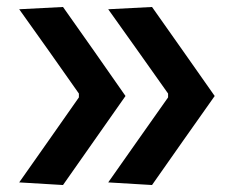

<svg xmlns="http://www.w3.org/2000/svg" viewBox="-20 -528 660 550"><path d="M415.5 2 290 -5.5Q333 -66.5 375.8 -127.5Q418.5 -188.5 461.5 -249V-260Q418.5 -320.5 375.8 -381Q333 -441.5 290 -501.5L415.5 -508Q460.5 -444.5 505.2 -380.8Q550 -317 595 -253Q550 -189.5 505.2 -125.8Q460.5 -62 415.5 2ZM160.5 2 35 -5.5Q78 -66.5 120.8 -127.5Q163.5 -188.5 206 -249V-260Q163.5 -320.5 120.8 -381Q78 -441.5 35 -501.5L160.5 -508Q205.5 -444.5 250.2 -380.8Q295 -317 339.5 -253Q295 -189.5 250.2 -125.8Q205.5 -62 160.5 2Z"/></svg>

Font: Commissioner Thin SemiBold
Style: Regular
Weight: 600
Version: Version 1.000